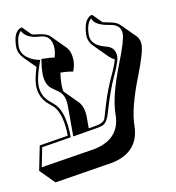

<svg xmlns="http://www.w3.org/2000/svg" viewBox="-74 -628 703 765"><g transform="rotate(-10 277.5 -245.0)"><path d="M279.8 -122.1Q315.4 -126.5 324.2 -143.1Q325.7 -145.5 341.8 -201.2Q356.9 -252 381.8 -306.2Q400.9 -346.7 407.2 -370.6Q394 -377.4 385.7 -385.7L329.1 -442.4Q312.5 -460 312 -484.9Q312 -504.9 315.9 -520.5Q319.8 -536.1 325 -543.5Q330.1 -550.8 335.4 -555.4Q340.8 -560.1 345.2 -560.5L349.1 -561L385.3 -524.9Q397 -522 414.1 -519Q439.9 -514.6 452.6 -502.4L509.3 -445.8Q522.5 -431.6 522.5 -409.7Q522.5 -378.9 486.3 -286.6Q439 -165.5 438.5 -97.7Q436.5 20.5 302.7 36.6L89.4 70.8L33.2 14.2L53.2 -85L169.9 -104Q168.9 -187.5 138.2 -224.1Q136.7 -226.1 135.7 -226.6Q133.8 -228 132.8 -229Q116.7 -242.2 108.4 -250Q80.1 -279.8 80.1 -323.2Q80.6 -349.6 94.7 -395.5L49.8 -440.4Q29.3 -461.9 28.8 -486.8Q28.8 -549.8 61 -560.1Q64 -560.5 64 -561L98.6 -526.4Q106.4 -523.9 118.2 -522.9Q156.7 -519.5 170.9 -505.9L227.1 -449.2Q244.1 -430.7 244.6 -394.5Q244.1 -372.6 235.4 -351.6Q212.4 -356.4 184.6 -356.4Q180.7 -332 180.7 -307.6Q180.7 -291.5 183.6 -280.3L236.3 -227.5Q257.3 -205.1 257.3 -162.6V-118.2ZM281.2 -112.3 190.9 -97.2V-219.2Q190.9 -262.7 168 -281.2Q160.6 -287.1 140.6 -300.8Q114.3 -318.8 113.8 -363.8Q113.8 -390.1 118.2 -414.6L119.6 -422.9H127.9Q154.8 -422.9 172.4 -419.4Q177.7 -438 178.2 -451.2Q178.2 -503.4 140.6 -510.7Q133.3 -512.2 117.2 -513.2Q72.8 -518.6 58.1 -547.4Q39.6 -530.8 39.1 -486.8Q39.1 -451.2 81.1 -430.7Q92.3 -425.3 103 -422.9L114.3 -420.4L110.4 -409.7Q90.3 -353.5 89.8 -323.2Q89.8 -281.7 117.7 -255.4Q126 -247.6 139.2 -236.8Q174.8 -207 179.7 -120.1Q180.2 -111.8 180.2 -104V-95.7L61.5 -76.2L45.9 2L244.6 -29.8Q371.1 -45.4 372.1 -153.8Q372.1 -226.1 421.9 -352.1Q456.1 -439 456.1 -465.8Q456.1 -502 414.6 -508.8Q413.1 -508.8 412.6 -509.3Q358.4 -517.1 345.7 -541Q343.8 -544.9 342.8 -547.9Q322.8 -531.7 321.8 -484.9Q321.8 -440.9 384.3 -426.3Q385.7 -425.8 386.2 -425.8Q418 -416.5 418.9 -381.8Q418.5 -359.4 391.1 -301.8Q367.2 -250 342.3 -164.1Q332.5 -129.4 314.9 -120.6Q302.7 -115.2 281.2 -112.3Z"/></g></svg>

Font: Linux Biolinum Shadow O
Style: Regular
Weight: 400
Designer: Philipp H. Poll
Foundry: Philipp H. Poll
Version: Version 1.0.4